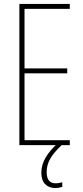

<svg xmlns="http://www.w3.org/2000/svg" viewBox="-20 -785 421 971"><path d="M333 -51H78V-765H333V-740H104V-439H320V-414H104V-76H333ZM216 85Q216 142 261 142Q270 142 280.5 140Q291 138 295 137V160Q289 162 280 164Q271 166 260 166Q227 166 208 146Q189 126 189 89Q189 48 211.5 10.5Q234 -27 272 -60L292 -51Q253 -15 234.5 17Q216 49 216 85Z"/></svg>

Font: Noto Sans Tamil UI ExtraCondensed Thin
Style: Regular
Weight: 100
Width: 2
Designer: Jelle Bosma - Monotype Design Team
Foundry: Monotype Imaging Inc.
Version: Version 2.004; ttfautohint (v1.8.4.7-5d5b)